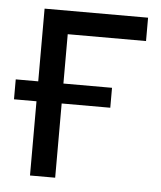

<svg xmlns="http://www.w3.org/2000/svg" viewBox="-44 -579 520 619"><g transform="rotate(5 215.5 -270.0)"><path d="M410.6 -540V-464.4H157.2V0H75.7V-540ZM2.9 -240.2V-304.7H314.5V-240.2Z"/></g></svg>

Font: V-Inter
Style: Regular-375
Weight: 375
Designer: Rasmus Andersson
Foundry: rsms
Version: Version 4.000;git-4146feb